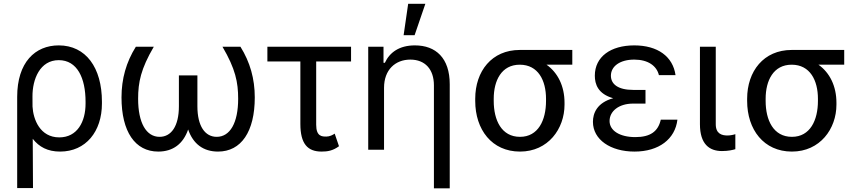

<svg xmlns="http://www.w3.org/2000/svg" viewBox="-20 -793 4550 1017"><path d="M71 -279.8V203.1H154.8L153.4 -57.9C187.1 -14.6 232.6 9.9 298.3 9.9C434.7 9.9 519.9 -96.6 519.9 -244.3V-254.3C519.9 -434.7 434.7 -552.6 291.2 -552.6C166.2 -552.6 71 -463.1 71 -279.8ZM152 -281.2C151.3 -373.6 191.8 -474.4 291.2 -474.4C389.2 -474.4 433.2 -379.3 433.2 -254.3V-244.3C433.2 -147.7 389.2 -65.3 294 -65.3C192.1 -65.3 155.9 -160.5 152.3 -228.7Z M794.7 -545.5H699.6C648.4 -463.8 623.6 -375.4 623.6 -277C623.6 -95.9 695.3 9.9 818.2 9.9C896.3 9.9 950.3 -30.9 976.6 -107.2C1002.8 -30.9 1056.8 9.9 1134.9 9.9C1257.8 9.9 1329.5 -95.9 1329.5 -277C1329.5 -375.4 1304.7 -463.8 1253.6 -545.5H1158.4C1227.3 -427.9 1241.5 -357.2 1241.5 -269.9C1241.5 -142 1198.5 -68.2 1127.8 -68.2C1066.1 -68.2 1025.6 -124.6 1025.6 -230.1V-393.5H927.6V-230.1C927.6 -124.6 887.1 -68.2 825.3 -68.2C754.6 -68.2 711.6 -142 711.6 -269.9C711.6 -357.2 725.9 -427.9 794.7 -545.5Z M1839.5 -545.5H1396.3V-467.3H1571V-136.4C1571 -31.2 1609.4 9.9 1683.2 9.9C1714.5 9.9 1742.9 5.7 1775.6 -18.5L1752.8 -85.2C1742.9 -78.1 1725.9 -69.6 1708.8 -69.6C1686.1 -69.6 1654.8 -69.6 1654.8 -132.1V-467.3H1839.5Z M2014.2 -328.1C2014.2 -423.3 2073.9 -477.3 2153.4 -477.3C2231.5 -477.3 2278.4 -426.1 2278.4 -340.9V204.5H2362.2V-346.6C2362.2 -485.8 2288.4 -552.6 2177.6 -552.6C2095.2 -552.6 2044 -515.6 2018.5 -460.2H2011.4V-545.5H1930.4V0H2014.2ZM2117.9 -606.5H2176.1L2233 -772.7H2142Z M2497.2 -269.9V-258.5C2497.2 -106.5 2585.2 9.9 2734.4 9.9C2883.5 9.9 2970.2 -110.8 2970.2 -238.6V-248.6C2970.2 -336.6 2935 -407.7 2875 -450.3H3011.4V-528.4H2733C2585.2 -528.4 2497.2 -416.2 2497.2 -269.9ZM2595.2 -258.5V-269.9C2595.2 -366.5 2636.4 -450.3 2733 -450.3C2831 -450.3 2872.2 -366.5 2872.2 -269.9V-258.5C2872.2 -156.2 2831 -68.2 2734.4 -68.2C2636.4 -68.2 2595.2 -156.2 2595.2 -258.5Z M3120.7 -147.7C3120.7 -53.3 3214.1 9.9 3340.9 9.9C3470.2 9.9 3556.1 -56.5 3568.2 -159.1H3480.1C3465.9 -96.6 3424.7 -66.8 3345.2 -66.8C3262.8 -66.8 3208.8 -100.9 3208.8 -152C3208.8 -203.5 3257.1 -244.3 3333.8 -244.3H3399.1V-316.8H3333.8C3254.6 -316.8 3215.9 -346.6 3215.9 -392C3215.9 -442.5 3264.6 -477.3 3339.5 -477.3C3412.6 -477.3 3458.5 -444.2 3470.2 -394.9H3558.2C3544.4 -493.6 3463.8 -552.6 3339.5 -552.6C3215.2 -552.6 3130.7 -492.9 3130.7 -392C3130.7 -347.7 3147 -295.5 3228 -272.7C3141.3 -248.9 3120.7 -192.1 3120.7 -147.7Z M3687.5 -545.5V-134.9C3687.5 -29.8 3737.2 7.1 3804 7.1C3838.1 7.1 3860.8 1.4 3875 -2.8V-82.4C3867.9 -79.5 3848 -75.3 3833.8 -75.3C3804 -75.3 3771.3 -83.8 3771.3 -134.9V-545.5Z M3937.5 -269.9V-258.5C3937.5 -106.5 4025.6 9.9 4174.7 9.9C4323.9 9.9 4410.5 -110.8 4410.5 -238.6V-248.6C4410.5 -336.6 4375.4 -407.7 4315.3 -450.3H4451.7V-528.4H4173.3C4025.6 -528.4 3937.5 -416.2 3937.5 -269.9ZM4035.5 -258.5V-269.9C4035.5 -366.5 4076.7 -450.3 4173.3 -450.3C4271.3 -450.3 4312.5 -366.5 4312.5 -269.9V-258.5C4312.5 -156.2 4271.3 -68.2 4174.7 -68.2C4076.7 -68.2 4035.5 -156.2 4035.5 -258.5Z"/></svg>

Font: Magic Ui Pro
Style: Regular
Weight: 400
Designer: Stefan Endress, Andreas Faust
Version: Version 1.000;FEAKit 1.0